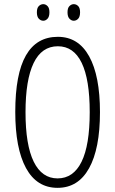

<svg xmlns="http://www.w3.org/2000/svg" viewBox="-20 -903 560 933"><path d="M465.8 -357.9Q465.8 -180.7 412.8 -85.4Q359.9 9.8 259.8 9.8Q158.7 9.8 106.4 -86.2Q54.2 -182.1 54.2 -358.9Q54.2 -543.5 106 -633.8Q157.7 -724.1 261.2 -724.1Q360.8 -724.1 413.3 -629.2Q465.8 -534.2 465.8 -357.9ZM104 -357.9Q104 -198.7 143.8 -117.4Q183.6 -36.1 259.8 -36.1Q336.4 -36.1 376.2 -116.7Q416 -197.3 416 -357.9Q416 -516.6 377 -597.4Q337.9 -678.2 261.2 -678.2Q182.6 -678.2 143.3 -596.4Q104 -514.6 104 -357.9ZM159.2 -843.3Q159.2 -864.3 168.7 -873.5Q178.2 -882.8 190.4 -882.8Q201.7 -882.8 210.9 -873.5Q220.2 -864.3 220.2 -843.3Q220.2 -821.8 210.9 -812Q201.7 -802.2 190.4 -802.2Q178.2 -802.2 168.7 -812Q159.2 -821.8 159.2 -843.3ZM308.1 -843.3Q308.1 -864.3 317.6 -873.5Q327.1 -882.8 338.4 -882.8Q350.6 -882.8 359.9 -873.5Q369.1 -864.3 369.1 -843.3Q369.1 -821.8 359.9 -812Q350.6 -802.2 338.4 -802.2Q327.1 -802.2 317.6 -812Q308.1 -821.8 308.1 -843.3Z"/></svg>

Font: TypoPRO Open Sans Condensed
Style: Regular
Weight: 300
Width: 3
Foundry: Ascender Corporation
Version: Version 1.10